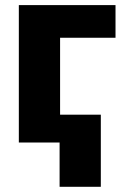

<svg xmlns="http://www.w3.org/2000/svg" viewBox="-20 -550 491 741"><path d="M425.8 -404.3H211.9V-107.4H369.1V170.9H210V0H52.7V-530.3H425.8Z"/></svg>

Font: Pretendard GOV ExtraBold
Style: Regular
Weight: 800
Designer: Base glyphs from Inter by Rasmus Andersson; Hangeul glyphs from Noto Sans CJK(Source Han Sans) by Jang Soo-young and Kan
Foundry: Kil Hyung-jin
Version: Version 1.309